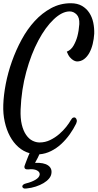

<svg xmlns="http://www.w3.org/2000/svg" viewBox="-20 -758 594 1169"><path d="M193.4 233.4Q247.1 231.4 272.5 249Q297.9 266.6 293 297.9Q291 314.5 278.3 329.6Q265.6 344.7 245.1 356.9Q224.6 369.1 197.8 377.9Q170.9 386.7 141.6 389.6Q128.9 391.6 122.6 387.7Q116.2 383.8 115.7 377.9Q115.2 372.1 121.1 366.7Q127 361.3 139.6 358.4Q171.9 350.6 195.3 336.9Q218.8 323.2 221.7 305.7Q223.6 289.1 204.6 279.3Q185.5 269.5 152.3 273.4Q126 275.4 128.9 253.9Q129.9 250 134.3 238.8Q138.7 227.5 143.6 214.4Q148.4 201.2 153.3 189.9Q158.2 178.7 160.2 174.8Q122.1 164.1 91.8 137.2Q61.5 110.4 40.5 71.3Q19.5 32.2 8.8 -16.6Q-2 -65.4 0 -120.1Q2 -178.7 15.1 -247.1Q28.3 -315.4 52.7 -384.3Q77.1 -453.1 111.8 -517.1Q146.5 -581.1 191.4 -629.9Q236.3 -678.7 291.5 -708.5Q346.7 -738.3 411.1 -738.3Q451.2 -738.3 479 -722.2Q506.8 -706.1 523.9 -679.7Q541 -653.3 547.9 -620.1Q554.7 -586.9 553.7 -552.7Q551.8 -520.5 544.4 -490.2Q537.1 -460 523.9 -436Q510.7 -412.1 491.7 -397.9Q472.7 -383.8 448.2 -383.8Q436.5 -384.8 425.8 -391.6Q416 -397.5 405.8 -409.2Q395.5 -420.9 386.7 -443.4Q413.1 -454.1 428.2 -481Q443.4 -507.8 451.2 -537.1Q460 -570.3 462.9 -611.3Q464.8 -651.4 446.3 -669.9Q427.7 -688.5 404.3 -688.5Q358.4 -688.5 307.6 -640.6Q256.8 -592.8 213.4 -511.2Q169.9 -429.7 140.1 -321.3Q110.4 -212.9 105.5 -91.8Q103.5 -37.1 112.8 1Q122.1 39.1 139.2 63.5Q156.2 87.9 177.7 98.6Q199.2 109.4 220.7 109.4Q254.9 109.4 285.2 94.7Q315.4 80.1 340.3 58.6Q365.2 37.1 383.3 14.2Q401.4 -8.8 411.1 -26.4Q418 -39.1 425.8 -42Q433.6 -44.9 439.5 -40.5Q445.3 -36.1 447.3 -26.9Q449.2 -17.6 443.4 -4.9Q427.7 27.3 404.8 59.6Q381.8 91.8 353.5 118.2Q325.2 144.5 291 161.6Q256.8 178.7 219.7 181.6Q216.8 189.5 210.4 201.7Q204.1 213.9 193.4 233.4Z"/></svg>

Font: Satisfy
Style: Regular
Weight: 400
Designer: Font Diner, Inc
Foundry: Font Diner, Inc
Version: Version 1.000